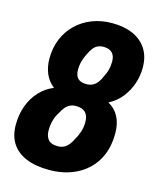

<svg xmlns="http://www.w3.org/2000/svg" viewBox="-108 -775 707 863"><g transform="rotate(15 245.5 -343.5)"><path d="M203 12Q139 12 95 -6.5Q51 -25 28.5 -60Q6 -95 6 -146Q6 -195 21.5 -236Q37 -277 65 -306.5Q93 -336 129 -350Q101 -372 88 -403.5Q75 -435 75 -472Q75 -522 92 -563.5Q109 -605 140.5 -635.5Q172 -666 214.5 -682.5Q257 -699 307 -699Q363 -699 404 -681Q445 -663 468 -627.5Q491 -592 491 -540Q491 -503 479 -467Q467 -431 443.5 -400.5Q420 -370 382 -350Q414 -333 431 -301Q448 -269 448 -224Q448 -148 416 -95.5Q384 -43 328.5 -15.5Q273 12 203 12ZM212 -101Q229 -101 241.5 -107.5Q254 -114 264 -126.5Q274 -139 281 -155Q292 -173 298.5 -194Q305 -215 305 -238Q305 -267 290.5 -282Q276 -297 246 -297Q230 -297 218 -291Q206 -285 196.5 -273.5Q187 -262 179 -246Q167 -228 161 -206Q155 -184 155 -160Q155 -132 168.5 -116.5Q182 -101 212 -101ZM265 -404Q282 -404 294.5 -410.5Q307 -417 316.5 -429.5Q326 -442 333 -460Q342 -476 346.5 -494Q351 -512 351 -532Q351 -558 337.5 -572Q324 -586 297 -586Q282 -586 270 -580.5Q258 -575 249 -563Q240 -551 232 -534Q223 -517 217.5 -497.5Q212 -478 212 -457Q212 -430 225 -417Q238 -404 265 -404Z"/></g></svg>

Font: Archivo Condensed ExtraBold
Style: Italic
Weight: 800
Width: 3
Italic angle: -10°
Designer: Hector Gatti
Foundry: Omnibus-Type
Version: Version 2.001